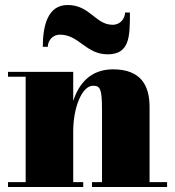

<svg xmlns="http://www.w3.org/2000/svg" viewBox="-20 -747 700 767"><path d="M220 -608.5C295.5 -608.5 323 -530 410 -530C499 -530 499 -602.5 499 -697H479.5C479.5 -675 462.5 -648 430 -648C361 -648 340 -727 250 -727C171 -727 151 -645 151 -560H171C171 -582 187.5 -608.5 220 -608.5ZM12 -19.5V0H312.5V-19.5H272.5V-222.5C272.5 -319.5 308.5 -404.5 351.5 -404.5C379.5 -404.5 387.5 -393.5 387.5 -309.5V-19.5H347.5V0H647.5V-19.5H577.5V-319.5C577.5 -406.5 542 -470 431.5 -470C341 -470 294.5 -412 272.5 -343.5V-460H12V-440.5H82.5V-19.5Z"/></svg>

Font: Bodoni* 11pt Fatface
Style: Regular
Weight: 900
Version: Version 2.3